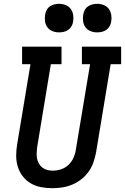

<svg xmlns="http://www.w3.org/2000/svg" viewBox="-20 -980 656 1008"><path d="M255 8Q225 8 195.5 2.5Q166 -3 141.5 -17.5Q117 -32 99.5 -54.5Q82 -77 73.5 -104.5Q65 -132 65 -162Q65 -192 70 -222L140 -643H96V-735H303V-643H247L175 -207Q173 -192 172.5 -177Q172 -162 174.5 -148Q177 -134 184 -121.5Q191 -109 202 -100.5Q213 -92 227 -88Q241 -84 256 -84Q256 -84 256 -84Q256 -84 256 -84Q278 -84 300 -91Q322 -98 339 -114Q356 -130 365.5 -151Q375 -172 378 -193L453 -643H410V-735H616V-643H561L484 -178Q479 -152 470 -126.5Q461 -101 445 -78.5Q429 -56 406.5 -38.5Q384 -21 358.5 -10.5Q333 0 306.5 4Q280 8 255 8ZM490 -810Q472 -810 455.5 -816.5Q439 -823 429 -836.5Q419 -850 416.5 -867.5Q414 -885 417 -903Q419 -916 425 -927.5Q431 -939 442 -946.5Q453 -954 465.5 -957Q478 -960 490 -960Q508 -960 524.5 -953.5Q541 -947 551 -933.5Q561 -920 564 -902.5Q567 -885 564 -867Q562 -854 555.5 -842.5Q549 -831 538.5 -823.5Q528 -816 515.5 -813Q503 -810 490 -810ZM290 -810Q272 -810 255.5 -816.5Q239 -823 229 -836.5Q219 -850 216.5 -867.5Q214 -885 217 -903Q219 -916 225 -927.5Q231 -939 242 -946.5Q253 -954 265.5 -957Q278 -960 290 -960Q308 -960 324.5 -953.5Q341 -947 351 -933.5Q361 -920 364 -902.5Q367 -885 364 -867Q362 -854 355.5 -842.5Q349 -831 338.5 -823.5Q328 -816 315.5 -813Q303 -810 290 -810Z"/></svg>

Font: Iosevka Slab SmBdExObl
Style: Regular
Weight: 600
Width: 7
Italic angle: -9°
Monospace: yes
Designer: Belleve Invis
Foundry: Belleve Invis
Version: Version 11.1.0; ttfautohint (v1.8.3)